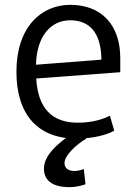

<svg xmlns="http://www.w3.org/2000/svg" viewBox="-20 -562 555 795"><path d="M269 213C191 213 162 181 162 136C162 83 214 38 259 5H336V13C299 34 247 81 247 113C247 136 265 146 288 146C299 146 314 143 327 138L334 201C318 207 291 213 269 213ZM478 -263 130 -237C137 -116 193 -54 302 -54C366 -54 410 -70 435 -83L453 -21C426 -5 368 12 297 12C136 12 48 -88 48 -265C48 -449 150 -542 271 -542C400 -542 478 -459 478 -321ZM400 -315C399 -426 351 -478 271 -478C189 -478 132 -411 129 -294Z"/></svg>

Font: Repo Regular
Style: Regular
Weight: 400
Designer: Stefan Peev
Foundry: Context Ltd
Version: Version 1.502